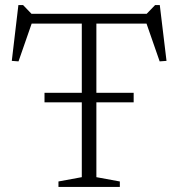

<svg xmlns="http://www.w3.org/2000/svg" viewBox="-20 -737 702 757"><path d="M155.5 -333.5V-371H507V-333.5ZM302.5 -667.5H360V-38.5L452.5 -21.5V0H210.5V-21.5L302.5 -38.5ZM585.5 -644H77L108.5 -654.5L53 -495L26.5 -497L52.5 -717H71L111.5 -675L80.5 -682.5H584.5L551 -675L591.5 -717H610L636.5 -497L609.5 -495L554 -654.5Z"/></svg>

Font: Newsreader 14pt Light
Style: Regular
Weight: 300
Designer: Hugues Gentile
Foundry: Production Type
Version: Version 1.003